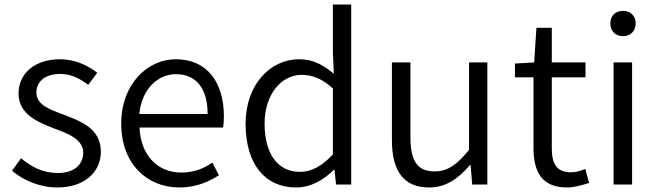

<svg xmlns="http://www.w3.org/2000/svg" viewBox="-20 -816 2908 849"><path d="M233 13C358 13 426 -59 426 -145C426 -248 339 -279 259 -310C197 -333 141 -353 141 -407C141 -451 174 -489 246 -489C296 -489 334 -468 370 -441L410 -494C369 -527 310 -554 246 -554C129 -554 62 -487 62 -403C62 -311 146 -276 222 -247C282 -225 348 -199 348 -141C348 -91 311 -51 236 -51C168 -51 120 -78 73 -116L33 -61C83 -19 156 13 233 13Z M773 13C847 13 902 -12 948 -41L919 -97C878 -69 836 -53 782 -53C674 -53 602 -132 597 -252H966C969 -266 970 -283 970 -301C970 -457 892 -554 757 -554C633 -554 516 -445 516 -269C516 -92 630 13 773 13ZM596 -312C607 -423 678 -488 758 -488C846 -488 898 -427 898 -312Z M1289 13C1356 13 1413 -22 1456 -65H1459L1466 0H1533V-796H1452V-585L1456 -490C1407 -530 1365 -554 1302 -554C1177 -554 1066 -444 1066 -269C1066 -89 1153 13 1289 13ZM1306 -56C1207 -56 1150 -137 1150 -270C1150 -396 1222 -485 1314 -485C1361 -485 1404 -468 1452 -425V-133C1404 -82 1358 -56 1306 -56Z M1878 13C1953 13 2007 -27 2058 -86H2061L2068 0H2135V-540H2054V-153C2000 -87 1959 -58 1902 -58C1827 -58 1795 -103 1795 -207V-540H1713V-197C1713 -59 1765 13 1878 13Z M2488 13C2518 13 2554 3 2585 -7L2568 -69C2550 -61 2525 -54 2505 -54C2440 -54 2420 -94 2420 -160V-474H2569V-540H2420V-693H2352L2342 -540L2257 -535V-474H2339V-163C2339 -57 2375 13 2488 13Z M2693 0H2775V-540H2693ZM2735 -656C2767 -656 2791 -678 2791 -713C2791 -746 2767 -768 2735 -768C2701 -768 2679 -746 2679 -713C2679 -678 2701 -656 2735 -656Z"/></svg>

Font: Noto Sans HK DemiLight
Style: Regular
Weight: 350
Designer: Ryoko NISHIZUKA 西塚涼子 (kana, bopomofo & ideographs); Paul D. Hunt (Latin, Greek & Cyrillic); Sandoll Communications 산돌커뮤니
Foundry: Adobe
Version: Version 2.004;hotconv 1.0.118;makeotfexe 2.5.65603